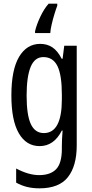

<svg xmlns="http://www.w3.org/2000/svg" viewBox="-20 -786 502 1046"><path d="M199 -547Q237 -547 265.5 -528Q294 -509 316 -466H321L330 -537H398V6Q398 118 350 179Q302 240 195 240Q158 240 127.5 232.5Q97 225 68 209V132Q136 168 193 168Q255 168 286 135.5Q317 103 317 25V9Q317 -8 318 -29.5Q319 -51 321 -75H317Q274 10 196 10Q123 10 82.5 -60Q42 -130 42 -266Q42 -406 84 -476.5Q126 -547 199 -547ZM216 -475Q169 -475 147 -421.5Q125 -368 125 -265Q125 -159 148 -110Q171 -61 219 -61Q317 -61 317 -245V-270Q317 -377 293 -426Q269 -475 216 -475ZM292 -755Q285 -737 276.5 -709Q268 -681 261.5 -653Q255 -625 254 -606H171V-616Q179 -651 199.5 -694.5Q220 -738 245 -766H292Z"/></svg>

Font: Noto Sans Lao ExtraCondensed
Style: Regular
Weight: 400
Width: 2
Designer: Monotype Design Team
Foundry: Monotype Imaging Inc.
Version: Version 2.003; ttfautohint (v1.8.4.7-5d5b)